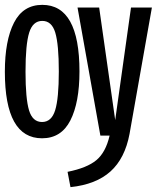

<svg xmlns="http://www.w3.org/2000/svg" viewBox="-20 -558 645 790"><path d="M0 -263Q0 -391 37.5 -464.5Q75 -538 154 -538Q307 -538 307 -264Q307 -136 269.5 -62.5Q232 11 153 11Q0 11 0 -263ZM258 149Q338 133 376.5 101Q415 69 431 0H393L299 -527H388L454 -64L519 -527H605L513 -7Q494 94 434.5 147.5Q375 201 270 212ZM222 -264Q222 -375 207.5 -423.5Q193 -472 154 -472Q115 -472 100 -423.5Q85 -375 85 -263Q85 -152 99.5 -104Q114 -56 153 -56Q192 -56 207 -104.5Q222 -153 222 -264Z"/></svg>

Font: FiraDG Mono
Style: Regular
Weight: 400
Designer: Carrois Corporate & Edenspiekermann AG
Foundry: Carrois Corporate GbR & Edenspiekermann AG
Version: Version 3.206